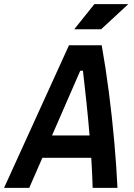

<svg xmlns="http://www.w3.org/2000/svg" viewBox="-48 -914 654 934"><path d="M-28.3 0 287.6 -693.8H446.8Q465.8 -587.4 481.4 -466.8Q497.1 -346.2 507.8 -225.8Q518.6 -105.5 523.4 0H402.8Q401.9 -33.7 400.1 -70.8Q398.4 -107.9 396 -146.5H158.2L94.2 0ZM205.1 -254.9H387.7Q380.9 -337.4 372.3 -418.7Q363.8 -500 355.5 -569.8H342.3ZM313 -771.5 411.1 -894H576.2L443.8 -771.5Z"/></svg>

Font: Cascadia Code NF SemiBold
Style: Italic
Weight: 600
Italic angle: -10°
Monospace: yes
Designer: Aaron Bell
Foundry: Saja Typeworks
Version: Version 2404.023; ttfautohint (v1.8.4)